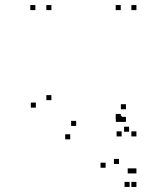

<svg xmlns="http://www.w3.org/2000/svg" viewBox="-20 -530 660 760"><path d="M461.5 -52V-72H441.5V-52ZM461.5 10V-10H441.5V10ZM520 10V-10H500V10ZM520 -490V-510H500V-490ZM458 -490V-510H438V-490ZM458 -59V-79H438V-59ZM122 -104V-124H102V-104ZM258 21.5V1.5H238V21.5ZM458.5 -47.5V-67.5H438.5V-47.5ZM478.5 -47.5V-67.5H458.5V-47.5ZM478.5 -97.5V-117.5H458.5V-97.5ZM281.5 -31.5V-51.5H261.5V-31.5ZM183.5 -133.5V-153.5H163.5V-133.5ZM183.5 -490V-510H163.5V-490ZM120 -490V-510H100V-490ZM398 134V114H378V134ZM493 210V190H473V210ZM520 210V190H500V210ZM520 156.5V136.5H500V156.5ZM505.5 156.5V136.5H485.5V156.5ZM451 119V99H431V119ZM520 10V-10H500V10ZM491 -8.5V-28.5H471V-8.5Z"/></svg>

Font: Monaspace Argon Dots Var
Style: Regular
Weight: 400
Designer: Riley Cran and the Lettermatic Team
Version: Version 1.100 (Monaspace Argon Dots)